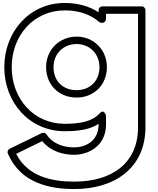

<svg xmlns="http://www.w3.org/2000/svg" viewBox="-20 -838 1065 1295"><path d="M89.1 199.7 265 113.8C302.9 161.2 372.4 206 482 206C563 206 695 156.8 695 1V-56C695 -56 683.9 -108.7 651.5 -72.8C602.5 -18.7 520.8 -3 417 -3C207.2 -3 59 -171.7 59 -385C59 -598.3 207.3 -768 417 -768C514.1 -768 590.7 -739.8 648.7 -690C653.3 -686.1 659.4 -684 665 -684H670C685.1 -684 695 -698.3 695 -709V-745H911V20C911 261.4 736.5 387 482 387C329.5 387 167.9 353.8 89.1 199.7ZM45 165.5C34 170.9 27.6 185.4 33 197.9C120.1 400.1 318.8 437 482 437C753.5 437 961 294.6 961 20V-770C961 -780.7 951.1 -795 936 -795H670C659.3 -795 645 -785.1 645 -770V-755.2C583.4 -795.5 506 -818 417 -818C176.7 -818 9 -621.7 9 -385C9 -148.3 176.8 47 417 47C502.3 47 581.2 38.3 645 -2.4V1C645 119.2 549 156 482 156C374.3 156 318.8 107.8 294.1 68.7C288 58.9 273.8 53.8 262 59.5ZM291 -385C291 -266.9 375.8 -180 497 -180C614.4 -180 701 -266.8 701 -385C701 -504.7 609.3 -591 497 -591C382.9 -591 291 -504.8 291 -385ZM341 -385C341 -477.2 409.1 -541 497 -541C582.7 -541 651 -477.3 651 -385C651 -293.2 587.6 -230 497 -230C402.2 -230 341 -293.1 341 -385Z"/></svg>

Font: Poland Can Into
Style: BigWritingsOLn
Weight: 700
Foundry: Cannot Into Space Fonts
Version: Version 0.92